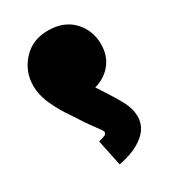

<svg xmlns="http://www.w3.org/2000/svg" viewBox="-176 -789 819 912"><g transform="rotate(-30 233.0 -332.5)"><path d="M231 -693Q318 -693 368 -640Q418 -587 418 -511Q418 -448 383 -405Q348 -362 291 -346L299 -335Q350 -257 373.5 -213.5Q397 -170 397 -126Q397 -69 346.5 -28.5Q296 12 209 28L179 -115L187 -117Q206 -122 215 -126.5Q224 -131 224 -142Q224 -148 196.5 -184Q169 -220 120 -297Q92 -336 66 -391.5Q40 -447 40 -500Q40 -577 92.5 -635Q145 -693 231 -693Z"/></g></svg>

Font: Palanquin Dark
Style: Bold
Weight: 700
Designer: Pria Ravichandran
Version: Version 1.000